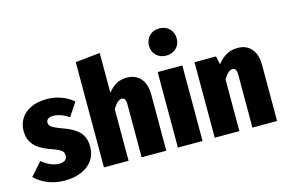

<svg xmlns="http://www.w3.org/2000/svg" viewBox="-107 -1055 1956 1309"><g transform="rotate(-15 871.0 -400.0)"><path d="M413 -484 351 -390Q294 -429 240 -429Q217 -429 204.5 -419.5Q192 -410 192 -394Q192 -381 199 -372Q206 -363 226.5 -352.5Q247 -342 290 -327Q362 -301 396.5 -263Q431 -225 431 -160Q431 -106 402.5 -65.5Q374 -25 322.5 -3.5Q271 18 206 18Q143 18 88.5 -3.5Q34 -25 -4 -63L77 -154Q140 -103 198 -103Q225 -103 239.5 -114Q254 -125 254 -145Q254 -162 247 -172.5Q240 -183 220.5 -193Q201 -203 160 -217Q87 -243 53.5 -282.5Q20 -322 20 -382Q20 -430 44.5 -468.5Q69 -507 116 -529Q163 -551 228 -551Q282 -551 330.5 -533Q379 -515 413 -484Z M925 -396V0H751V-373Q751 -399 743.5 -410Q736 -421 722 -421Q693 -421 659 -365V0H485V-743L659 -761V-480Q688 -517 720 -534Q752 -551 793 -551Q855 -551 890 -510Q925 -469 925 -396Z M1181 -533V0H1007V-533ZM1192 -722Q1192 -680 1164.5 -653Q1137 -626 1094 -626Q1051 -626 1023.5 -653Q996 -680 996 -722Q996 -763 1023.5 -790.5Q1051 -818 1094 -818Q1137 -818 1164.5 -790.5Q1192 -763 1192 -722Z M1707 -396V0H1533V-373Q1533 -399 1525.5 -410Q1518 -421 1504 -421Q1475 -421 1441 -365V0H1267V-533H1419L1431 -474Q1462 -513 1496.5 -532Q1531 -551 1575 -551Q1637 -551 1672 -510Q1707 -469 1707 -396Z"/></g></svg>

Font: Fira Sans Condensed ExtraBold
Style: Regular
Weight: 800
Width: 3
Designer: Carrois Corporate & Edenspiekermann AG
Foundry: Carrois Corporate GbR & Edenspiekermann AG
Version: Version 4.203